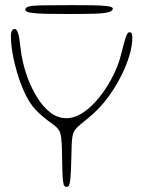

<svg xmlns="http://www.w3.org/2000/svg" viewBox="-20 -718 558 748"><path d="M239.5 10Q230.5 10 228 0.5Q225.5 -9 224 -29Q223.5 -40 223 -55.8Q222.5 -71.5 222.2 -89Q222 -106.5 221.5 -124Q221 -141.5 220.5 -156Q219.5 -181 215 -198.5Q210.5 -216 189 -231.5Q166.5 -247.5 144.8 -265.8Q123 -284 106.5 -305Q89 -327.5 73.8 -361.5Q58.5 -395.5 47 -434Q35.5 -472.5 29 -510Q22.5 -547.5 22.5 -576.5Q22.5 -586 24 -592.2Q25.5 -598.5 29 -601.8Q32.5 -605 38 -605Q45 -605 50.5 -588.2Q56 -571.5 59.5 -535Q62.5 -506 69.5 -475.2Q76.5 -444.5 87.5 -415Q103.5 -372.5 126 -336.5Q148.5 -300.5 177 -279Q205.5 -257.5 239 -257.5Q268 -257.5 297 -275.2Q326 -293 352 -321.5Q387 -360 413.8 -410Q440.5 -460 451.5 -505Q463 -551 469.5 -571.8Q476 -592.5 484.5 -592.5Q488.5 -592.5 491 -590.2Q493.5 -588 494.5 -583.5Q495.5 -579 495.5 -572Q495.5 -540 484.2 -502.2Q473 -464.5 453.8 -425.8Q434.5 -387 410 -351.8Q385.5 -316.5 359 -290Q338.5 -269.5 315.8 -251.5Q293 -233.5 281.5 -222.5Q272.5 -214 268.2 -205.5Q264 -197 262.2 -185.8Q260.5 -174.5 259.5 -158Q259 -144.5 258.5 -126Q258 -107.5 257.5 -88Q257 -68.5 256.2 -50.8Q255.5 -33 254 -20Q252.5 -5 249.5 2.5Q246.5 10 239.5 10ZM246 -663.5Q197 -663.5 159.2 -664.2Q121.5 -665 100 -668.5Q78.5 -672 78.5 -680.5Q78.5 -689 92.2 -692.8Q106 -696.5 144.2 -697.2Q182.5 -698 256.5 -698Q301.5 -698 338.5 -697.5Q375.5 -697 397.5 -694.2Q419.5 -691.5 419.5 -684.5Q419.5 -674.5 400.8 -670Q382 -665.5 343.8 -664.5Q305.5 -663.5 246 -663.5Z"/></svg>

Font: Gluten Thin
Style: Regular
Weight: 100
Designer: Tyler Finck
Foundry: Etcetera Type Company
Version: Version 1.300